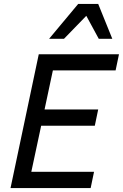

<svg xmlns="http://www.w3.org/2000/svg" viewBox="-20 -950 621 970"><path d="M33.2 0 175.8 -675.8H581.1L564 -594.2H247.1L205.1 -397H476.1L459 -314.9H188L138.2 -82H455.1L438 0ZM479 -753.9 416 -870.1 303.2 -753.9H228L375 -930.2H476.1L547.4 -753.9Z"/></svg>

Font: Clear Sans
Style: Italic
Weight: 400
Italic angle: -12°
Foundry: Intel Corporation
Version: Version 1.00